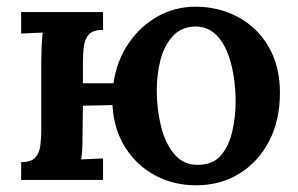

<svg xmlns="http://www.w3.org/2000/svg" viewBox="-20 -536 889 572"><path d="M564 16Q497 16 442 -13.5Q387 -43 353 -97Q319 -151 315 -223L227 -221L226 -143Q226 -126 225.5 -104Q225 -82 222 -61L287 -64V0H43V-53Q72 -53 84.5 -66Q97 -79 100 -101.5Q103 -124 103 -153V-357Q103 -374 104 -396Q105 -418 107 -439L43 -436V-500H287V-447Q258 -447 245.5 -434Q233 -421 230 -398.5Q227 -376 227 -347V-288H318Q328 -356 363.5 -407.5Q399 -459 450.5 -487.5Q502 -516 562 -516Q633 -516 690.5 -484.5Q748 -453 781 -395.5Q814 -338 814 -260Q814 -178 782 -116Q750 -54 693.5 -19Q637 16 564 16ZM570 -45Q614 -45 638 -73Q662 -101 672 -144.5Q682 -188 682 -234Q682 -273 675.5 -313Q669 -353 655 -385.5Q641 -418 618 -437.5Q595 -457 561 -457Q520 -456 494.5 -428Q469 -400 458 -357Q447 -314 447 -266Q447 -212 459.5 -160.5Q472 -109 499.5 -76.5Q527 -44 570 -45Z"/></svg>

Font: Lora SemiBold
Style: Regular
Weight: 600
Designer: Olga Karpushina, Alexei Vanyashin (Cyrillic)
Foundry: Cyreal
Version: Version 3.011; ttfautohint (v1.8.4.7-5d5b)